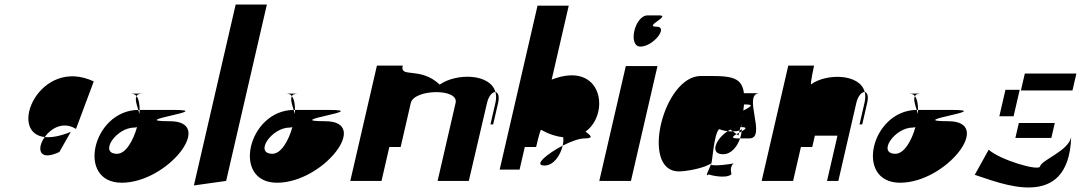

<svg xmlns="http://www.w3.org/2000/svg" viewBox="-20 -800 4780 849"><path d="M177.8 -194C142.5 -145 149.4 -84 242.6 -128L293.1 -217C244.5 -197 206.1 -191 177.8 -194ZM177.8 -194C205.8 -233 259.2 -265 316.1 -230L394.6 -440C155.4 -552 9.9 -212 177.8 -194Z M497.7 -120C415.7 -120 492.5 -236 574.5 -236C578.5 -236 582.7 -237 585.9 -238C568.9 -177 535.7 -120 497.7 -120ZM559.1 -386C569.1 -386 577.4 -383 583.6 -375C587.2 -382 595.1 -386 609.1 -386ZM583.6 -375C576.3 -361 584 -338 591.5 -314H597.5C597.5 -340 593.6 -362 583.6 -375ZM591.5 -314C389 -312 315.2 8 518.2 8C722.2 8 934.9 -264 730.9 -264C526.9 -264 946.5 -314 742.5 -314H597.5C597.1 -308 596.7 -302 596.3 -296C594.7 -302 593.1 -308 591.5 -314Z M837.4 20 980 0 1160.1 -780H1022.1Z M1184.7 -120C1102.7 -120 1179.5 -236 1261.5 -236C1265.5 -236 1269.7 -237 1272.9 -238C1255.9 -177 1222.7 -120 1184.7 -120ZM1246.1 -386C1256.1 -386 1264.4 -383 1270.6 -375C1274.2 -382 1282.1 -386 1296.1 -386ZM1270.6 -375C1263.3 -361 1271 -338 1278.5 -314H1284.5C1284.5 -340 1280.6 -362 1270.6 -375ZM1278.5 -314C1076 -312 1002.2 8 1205.2 8C1409.2 8 1621.9 -264 1417.9 -264C1213.9 -264 1633.5 -314 1429.5 -314H1284.5C1284.1 -308 1283.7 -302 1283.3 -296C1281.7 -302 1280.1 -308 1278.5 -314Z M1529 0H1667L1701.6 -150H1751.6L1796.6 -345C1810.7 -406 2009.9 -411 1994.6 -345L1915 0H2053L2133.6 -345C2141 -377 2158 -394 2170.7 -393C2148.7 -475 1999.4 -478 1924.3 -426C1837.3 -508 1747.4 -452 1760.7 -510H1646.7ZM2170.7 -393C2174.5 -379 2174.8 -363 2170.6 -345L2148.7 -250H2160.7L2182.6 -345C2189.8 -376 2181.5 -392 2170.7 -393Z M2189.5 -50H2277.5L2300.6 -150H2350.6C2350.6 -150 2367.5 -223 2372.2 -226C2408.6 -206 2441.2 -196 2470.6 -193C2472 -182 2471 -169 2468 -156C2503.2 -174 2540.4 -188 2565.4 -188C2611.4 -188 2587.1 -204 2569.3 -218C2679.8 -298 2643.5 -535 2419.4 -448L2494.9 -775H2356.9ZM2387.7 -68C2427.7 -68 2457.9 -112 2468 -156C2398.7 -120 2336.7 -68 2387.7 -68Z M2630 0H2770L2887.3 -508H2747.3ZM2812.1 -594C2868.1 -594 2938.5 -682 2882.5 -682C2824.5 -682 2950 -732 2894 -732H2844C2786 -732 2755.1 -594 2812.1 -594Z M2981.7 -42C3016.7 -42 3101.4 -58 3125.2 -79C3126 -78 3125.5 -76 3123.6 -72C3121.1 -74 3121.5 -76 3125.2 -79C3129.5 -76 3136 -208 3159.9 -229C3161.6 -228 3178.3 -222 3197.8 -220C3201.3 -222 3205.9 -225 3209.4 -227L3220.6 -219C3231.6 -219 3241.8 -220 3250.5 -223L3253.9 -238H3258.9C3258.9 -242 3258 -247 3258.2 -252C3259.3 -248 3260.1 -243 3259.9 -238C3286.7 -237 3276.9 -229 3259.6 -219C3258.3 -209 3255.7 -198 3252.4 -188H3293.4C3373.4 -188 3259.6 -388 3339.6 -388H3269.6C3260 -468 3198.1 -464 3079.1 -464C2912.1 -464 2809.7 -42 2981.7 -42ZM3113.7 -29C3118 -26 3189.8 -8 3213.7 -29C3218 -26 3201.2 -57 3224 -78C3214.1 -74 3135.8 -64 3123.6 -72C3116.5 -54 3093.8 -12 3113.7 -29ZM3197.8 -220C3144.9 -186 3116.2 -118 3177.2 -118C3213.2 -118 3239.9 -151 3252.4 -188H3243.4C3210.4 -188 3219.5 -197 3236.8 -207L3220.6 -219C3213.6 -219 3204.6 -219 3197.8 -220ZM3236.8 -207 3245.4 -201C3246.3 -205 3247.3 -209 3248.2 -213C3244.7 -211 3240.3 -209 3236.8 -207ZM3270 -338H3278C3321 -338 3290.8 -324 3266.8 -311C3268.1 -321 3269 -329 3270 -338ZM3263.5 -288C3263.5 -288 3263.7 -289 3263.7 -289C3264.7 -289 3265.5 -288 3266.5 -288ZM3248.2 -213C3251.6 -215 3256.1 -217 3259.6 -219C3260.3 -222 3260.2 -226 3259.9 -229C3257.4 -227 3253.7 -224 3250.5 -223ZM3258.9 -238C3259.3 -235 3260 -234 3260.6 -232C3260 -234 3260.5 -236 3259.9 -238ZM3225.2 -79C3225.2 -79 3225 -78 3224 -78C3224 -78 3225.2 -79 3225.2 -79ZM3270 -277C3270.2 -278 3271.4 -279 3271.4 -279C3271.4 -279 3271.2 -278 3270 -277ZM3259.9 -229C3260.9 -229 3261.1 -230 3260.6 -232C3260.3 -231 3260.1 -230 3259.9 -229Z M3348 0H3487L3521.6 -150H3571.6L3583.2 -200H3683.2L3637 0H3687L3766.6 -345C3774 -377 3791 -394 3803.7 -393C3782.1 -477 3630.7 -475 3566.6 -427C3562.3 -430 3579.7 -510 3579.7 -510H3465.7ZM3803.7 -393C3807.5 -379 3806.8 -363 3802.6 -345L3780.7 -250H3792.7L3814.6 -345C3821.8 -376 3814.5 -392 3803.7 -393Z M3939.7 -120C3857.7 -120 3934.5 -236 4016.5 -236C4020.5 -236 4024.7 -237 4027.9 -238C4010.9 -177 3977.7 -120 3939.7 -120ZM4001.1 -386C4011.1 -386 4019.4 -383 4025.6 -375C4029.2 -382 4037.1 -386 4051.1 -386ZM4025.6 -375C4018.3 -361 4026 -338 4033.5 -314H4039.5C4039.5 -340 4035.6 -362 4025.6 -375ZM4033.5 -314C3831 -312 3757.2 8 3960.2 8C4164.2 8 4376.9 -264 4172.9 -264C3968.9 -264 4388.5 -314 4184.5 -314H4039.5C4039.1 -308 4038.7 -302 4038.3 -296C4036.7 -302 4035.1 -308 4033.5 -314Z M4290.2 -27C4398.4 7 4705 143 4716.6 -193C4702.2 -131 4585.5 -93 4578.8 -64C4573.7 -42 4401.5 -93 4351.9 -138ZM4399 -286H4462L4489 -403H4426ZM4494.3 -400H4722.3L4739.7 -475H4511.7ZM4469.9 -190H4628.9L4644.1 -256H4485.1Z"/></svg>

Font: Digital Distortion
Style: Obl
Weight: 400
Version: Version 1